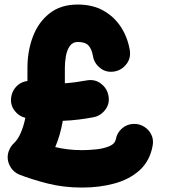

<svg xmlns="http://www.w3.org/2000/svg" viewBox="-20 -761 755 857"><path d="M31.7 -335.9Q37.6 -360.8 56.9 -378.7Q76.2 -396.5 102.5 -399.4V-458.5Q102.5 -533.7 127 -597.9Q151.4 -662.1 201.2 -701.4Q251 -740.7 327.1 -740.7Q393.6 -740.7 441.9 -713.4Q490.2 -686 519.8 -640.4Q549.3 -594.7 559.1 -538.6Q565.4 -502.4 544.9 -475.6Q524.4 -448.7 493.2 -442.4Q456.1 -435.1 428.2 -456.5Q400.4 -478 395 -510.3Q389.6 -542 375 -557.9Q360.4 -573.7 327.1 -573.7Q304.2 -573.7 291.5 -555.4Q278.8 -537.1 274.2 -510.5Q269.5 -483.9 269.5 -458.5V-389.2Q294.9 -391.1 319.6 -394.5Q344.2 -397.9 365.7 -401.9Q401.9 -408.7 428.7 -389.2Q455.6 -369.6 462.9 -339.4Q472.2 -301.8 451.2 -272.9Q430.2 -244.1 397.5 -237.8Q367.2 -231.9 332.3 -227.5Q297.4 -223.1 260.3 -221.7Q249 -157.2 226.6 -104.5Q252.9 -98.1 282.7 -94.5Q312.5 -90.8 346.7 -90.8Q375 -90.8 408.4 -94.2Q441.9 -97.7 467.5 -108.2Q493.2 -118.7 497.1 -140.1Q502.4 -168.9 525.4 -188.5Q548.3 -208 579.1 -208Q604 -208 624.8 -194.6Q645.5 -181.2 656 -158.9Q666.5 -136.7 661.1 -109.4Q648.4 -42 603.3 -1.2Q558.1 39.6 491.2 57.9Q424.3 76.2 346.7 76.2Q263.2 76.2 191.9 57.9Q120.6 39.6 66.9 18.6Q43.5 9.3 28.8 -12.5Q14.2 -34.2 14.2 -59.1Q14.2 -76.7 22 -93.5Q29.8 -110.4 41 -120.6Q60.1 -138.2 73 -168.7Q85.9 -199.2 93.3 -235.4H92.3Q61.5 -243.2 42.2 -271.2Q22.9 -299.3 31.7 -335.9Z"/></svg>

Font: Mikhak-DS2-FD Black
Style: Regular
Weight: 900
Designer: Amin Abedi
Version: Version 3.2